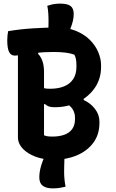

<svg xmlns="http://www.w3.org/2000/svg" viewBox="-20 -872 640 1060"><path d="M387 -794Q387 -777 382.5 -757Q378 -737 369.5 -716Q361 -695 350 -673.5Q339 -652 326 -632H239Q241 -649 243 -665Q245 -681 246 -696.5Q247 -712 247.5 -726.5Q248 -741 248 -755Q248 -767 247.5 -777.5Q247 -788 246.5 -799Q246 -810 244.5 -820Q243 -830 241 -840Q249 -842 255 -844Q261 -846 267.5 -847.5Q274 -849 281.5 -850Q289 -851 296.5 -851.5Q304 -852 312 -852Q352 -852 369.5 -839Q387 -826 387 -794ZM197 107Q197 93 199.5 76Q202 59 208.5 38Q215 17 226.5 -8.5Q238 -34 255 -66H342Q339 -44 337.5 -25Q336 -6 335.5 11.5Q335 29 334.5 44.5Q334 60 334 76Q334 87 334.5 97.5Q335 108 336 118Q337 128 338.5 138.5Q340 149 342 159Q336 160 330.5 161Q325 162 318.5 163.5Q312 165 304.5 166Q297 167 289 167.5Q281 168 271 168Q235 168 216 153.5Q197 139 197 107ZM276 10Q248 10 222.5 5.5Q197 1 176 -7Q155 -15 138 -25.5Q121 -36 109 -48Q94 -63 86.5 -79.5Q79 -96 79 -115Q79 -177 79 -238.5Q79 -300 79 -360.5Q79 -421 79 -482.5Q79 -544 79 -606H200L190 -575Q206 -559 214.5 -534Q223 -509 223 -476Q223 -432 223 -388.5Q223 -345 223 -301.5Q223 -258 223 -213.5Q223 -169 223 -125Q230 -122 237 -120.5Q244 -119 252 -118.5Q260 -118 270 -118Q307 -118 335 -128Q363 -138 378.5 -159.5Q394 -181 394 -214V-223Q394 -244 384.5 -263Q375 -282 352 -297.5Q329 -313 286 -326H256V-355L442 -338V-320Q481 -302 505 -270Q529 -238 529 -201V-194Q529 -129 495 -83.5Q461 -38 403.5 -14Q346 10 276 10ZM25 -700Q91 -711 161 -715.5Q231 -720 295 -720Q355 -720 400.5 -701Q446 -682 476.5 -651.5Q507 -621 522.5 -584Q538 -547 538 -512V-503Q538 -437 503.5 -387Q469 -337 411 -308.5Q353 -280 281 -280Q263 -280 250.5 -284Q238 -288 229 -297L202 -296V-395Q216 -387 226 -384.5Q236 -382 257 -382Q302 -382 334.5 -395.5Q367 -409 384.5 -436Q402 -463 402 -503V-512Q402 -530 399.5 -544Q397 -558 391 -570Q370 -578 341.5 -581.5Q313 -585 276 -585Q222 -585 177 -580Q132 -575 102 -570Q72 -565 62 -565Q40 -565 30 -585.5Q20 -606 20 -650Q20 -665 21.5 -677Q23 -689 25 -700Z"/></svg>

Font: Recursive Casual
Style: Bold
Weight: 700
Version: Version 1.085